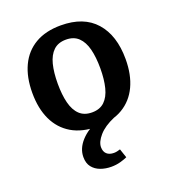

<svg xmlns="http://www.w3.org/2000/svg" viewBox="-132 -607 833 926"><g transform="rotate(-20 284.0 -144.0)"><path d="M284.3 13.2Q206.4 13.2 152.8 -18.5Q99.3 -50.3 71.9 -108.4Q44.5 -166.5 44.5 -246.6Q44.5 -327.1 71.9 -385.2Q99.3 -443.4 152.8 -474.8Q206.4 -506.2 284.3 -506.2Q401.5 -506.2 462.4 -437.3Q523.4 -368.4 523.4 -246.6Q523.4 -166.5 496 -108.2Q468.5 -49.9 415.5 -18.4Q362.5 13.2 284.3 13.2ZM284.3 -59.9Q324.3 -59.9 348.3 -82.9Q372.3 -105.9 382.9 -148Q393.5 -190 393.5 -246.6Q393.5 -303.6 382.9 -345.4Q372.3 -387.1 348.3 -410.1Q324.3 -433.1 284.3 -433.1Q244.3 -433.1 220.3 -410.3Q196.3 -387.5 185.6 -345.7Q175 -304 175 -246.6Q175 -189.6 185.6 -147.6Q196.3 -105.5 220.3 -82.7Q244.3 -59.9 284.3 -59.9ZM281.6 218.3Q252.2 218.3 226.8 209Q201.4 199.7 185.7 180Q170.1 160.4 170.1 128.5Q170.1 84.7 204.4 46.8Q238.7 8.9 301 -16L374.3 0Q320.9 22.8 293.6 54.3Q266.3 85.7 266.3 112.5Q266.3 135.3 279.5 147.5Q292.7 159.7 316.1 159.7Q324.1 159.7 332.5 157.9Q340.8 156.1 348.8 153.5L364.3 199.6Q351.3 205.9 329 212.1Q306.8 218.3 281.6 218.3Z"/></g></svg>

Font: Andada Pro
Style: Regular
Weight: 400
Designer: Carolina Giovagnoli
Foundry: Huerta Tipografica
Version: Version 3.003